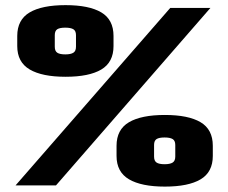

<svg xmlns="http://www.w3.org/2000/svg" viewBox="-20 -704 864 729"><path d="M39 0H192.5L779 -674H626.5ZM229 -412.5Q318 -412.5 364.5 -440Q411 -467.5 411 -529V-567.5Q411 -629.5 364.5 -657Q318 -684.5 229 -684.5Q139.5 -684.5 92.5 -656.8Q45.5 -629 45.5 -567.5V-529Q45.5 -468 92.8 -440.2Q140 -412.5 229 -412.5ZM228 -497.5Q207 -497.5 197.5 -503.8Q188 -510 188 -526.5V-570.5Q188 -587 197.5 -593Q207 -599 228 -599Q248.5 -599 258.5 -593Q268.5 -587 268.5 -570.5V-526.5Q268.5 -510 258.5 -503.8Q248.5 -497.5 228 -497.5ZM606 4.5Q695 4.5 741.5 -23Q788 -50.5 788 -112V-150.5Q788 -212.5 741.5 -240Q695 -267.5 606 -267.5Q516.5 -267.5 469.5 -239.8Q422.5 -212 422.5 -150.5V-112Q422.5 -51 469.8 -23.2Q517 4.5 606 4.5ZM605 -80.5Q584 -80.5 574.5 -86.8Q565 -93 565 -109.5V-153.5Q565 -170 574.5 -176Q584 -182 605 -182Q625.5 -182 635.5 -176Q645.5 -170 645.5 -153.5V-109.5Q645.5 -93 635.5 -86.8Q625.5 -80.5 605 -80.5Z"/></svg>

Font: Anybody UltraCondensed Thin Black
Style: Regular
Weight: 900
Version: Version 1.111